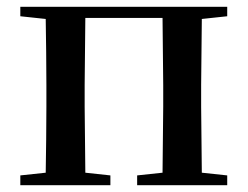

<svg xmlns="http://www.w3.org/2000/svg" viewBox="-20 -547 732 567"><path d="M40 -499 115 -491C116 -435 117 -351 117 -296V-232C117 -177 116 -93 115 -37L40 -29V0H306V-29L232 -37L230 -232V-296L232 -494H460L462 -296V-232L460 -37L385 -29V0H651V-29L576 -37L574 -232V-296L576 -491L651 -499V-527H40Z"/></svg>

Font: GenKiMin2 TW SB
Style: Regular
Weight: 600
Version: Version 2.100;PS 2.1;hotconv 16.6.51;makeotf.lib2.5.65220 DE